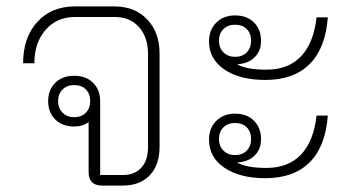

<svg xmlns="http://www.w3.org/2000/svg" viewBox="-20 -578 1099 598"><path d="M477 -411V-121Q477 -64 446.5 -32Q416 0 362 0H298Q256 0 256 -42V-198Q239 -184 211 -184Q174 -184 152 -206Q130 -228 130 -263Q130 -298 152 -320Q174 -342 211 -342Q248 -342 270 -320Q292 -298 292 -263V-33H363Q400 -33 420.5 -56Q441 -79 441 -120V-410Q441 -462 413 -493.5Q385 -525 339 -525H213Q157 -525 122 -485Q87 -445 87 -381H52Q52 -461 96 -509.5Q140 -558 213 -558H337Q400 -558 438.5 -517.5Q477 -477 477 -411ZM261 -263Q261 -286 247.5 -299.5Q234 -313 211 -313Q189 -313 175 -299.5Q161 -286 161 -263Q161 -241 175 -227Q189 -213 211 -213Q234 -213 247.5 -227Q261 -241 261 -263Z M631 -449Q631 -485 653.5 -507.5Q676 -530 712 -530Q749 -530 771 -508Q793 -486 793 -451Q793 -419 773 -399.5Q753 -380 720 -378V-377Q749 -361 810 -361Q878 -361 917.5 -402.5Q957 -444 966 -524H1001Q994 -428 944.5 -378.5Q895 -329 806 -329Q727 -329 679 -361.5Q631 -394 631 -449ZM762 -451Q762 -474 748.5 -487.5Q735 -501 712 -501Q690 -501 676 -487.5Q662 -474 662 -451Q662 -429 676 -415Q690 -401 712 -401Q735 -401 748.5 -415Q762 -429 762 -451ZM631 -143Q631 -179 653.5 -201.5Q676 -224 712 -224Q749 -224 771 -202Q793 -180 793 -145Q793 -113 773 -93.5Q753 -74 720 -72V-71Q749 -55 810 -55Q878 -55 917.5 -96.5Q957 -138 966 -218H1001Q994 -122 944.5 -72.5Q895 -23 806 -23Q727 -23 679 -55.5Q631 -88 631 -143ZM762 -145Q762 -168 748.5 -181.5Q735 -195 712 -195Q690 -195 676 -181.5Q662 -168 662 -145Q662 -123 676 -109Q690 -95 712 -95Q735 -95 748.5 -109Q762 -123 762 -145Z"/></svg>

Font: Bai Jamjuree ExtraLight
Style: Regular
Weight: 275
Designer: Katatrad Aksorn Co.,Ltd.
Foundry: Cadson Demak Co.,Ltd.
Version: Version 1.000; ttfautohint (v1.6)